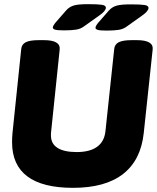

<svg xmlns="http://www.w3.org/2000/svg" viewBox="-20 -895 754 923"><path d="M331 8Q185 8 111.5 -47Q38 -102 38 -211Q38 -222 38.5 -233Q39 -244 40 -255L82 -659Q84 -682 104 -692Q124 -702 166 -702H191Q271 -702 267 -658L226 -264Q225 -259 225 -253.5Q225 -248 225 -243Q225 -204 256.5 -184Q288 -164 349 -164Q412 -164 447 -189.5Q482 -215 487 -265L529 -659Q531 -682 551 -692Q571 -702 613 -702H638Q718 -702 714 -658L671 -255Q657 -125 571.5 -58.5Q486 8 331 8ZM288 -749Q255 -749 244.5 -752.5Q234 -756 234 -762Q234 -767 238 -774Q242 -781 250 -790L298 -845Q313 -862 334.5 -868.5Q356 -875 403 -875Q450 -875 469.5 -872Q489 -869 489 -858Q489 -851 481.5 -841.5Q474 -832 458 -821L385 -769Q368 -756 345.5 -752.5Q323 -749 288 -749ZM493 -748Q460 -748 449.5 -751.5Q439 -755 439 -761Q439 -766 443 -773Q447 -780 455 -789L503 -844Q518 -861 539.5 -867.5Q561 -874 608 -874Q655 -874 674.5 -871Q694 -868 694 -857Q694 -850 686.5 -840.5Q679 -831 663 -820L590 -768Q573 -755 550.5 -751.5Q528 -748 493 -748Z"/></svg>

Font: Asap Black
Style: Italic
Weight: 900
Italic angle: -6°
Designer: Pablo Cosgaya
Foundry: Omnibus-Type
Version: Version 3.001